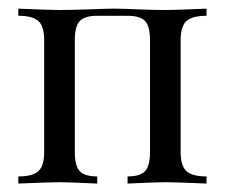

<svg xmlns="http://www.w3.org/2000/svg" viewBox="-20 -435 533 455"><path d="M469.4 -397.6Q435.5 -397.6 421.8 -385.1Q408.1 -372.6 408.1 -339.5V-75Q408.1 -41.9 421.8 -29.4Q435.5 -16.9 469.4 -16.9V0Q395.2 -3.2 372.6 -3.2Q350 -3.2 282.3 0V-16.9Q312.1 -16.9 323.8 -29.4Q335.5 -41.9 335.5 -75V-339.5Q335.5 -372.6 323.8 -385.1Q312.1 -397.6 282.3 -397.6H210.5Q180.6 -397.6 169 -385.1Q157.3 -372.6 157.3 -339.5V-75Q157.3 -41.9 169 -29.4Q180.6 -16.9 210.5 -16.9V0Q142.7 -3.2 120.2 -3.2Q97.6 -3.2 23.4 0V-16.9Q57.3 -16.9 71 -29.4Q84.7 -41.9 84.7 -75V-339.5Q84.7 -372.6 71 -385.1Q57.3 -397.6 23.4 -397.6V-414.5Q97.6 -411.3 120.2 -411.3Q147.6 -411.3 192.7 -412.9Q231.5 -414.5 250.8 -414.5Q269.4 -414.5 304.8 -412.9Q345.2 -411.3 372.6 -411.3Q395.2 -411.3 469.4 -414.5Z"/></svg>

Font: Playfair Display
Style: Regular
Weight: 400
Designer: Claus Eggers Sørensen
Foundry: Claus Eggers Sørensen
Version: Version 1.005; ttfautohint (v1.2) -l 10 -r 42 -G 200 -x 21 -